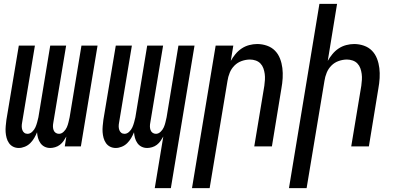

<svg xmlns="http://www.w3.org/2000/svg" viewBox="-20 -755 2040 990"><path d="M239 8Q223 8 210 1.5Q197 -5 188.5 -17Q180 -29 176 -43.5Q172 -58 171 -73Q165 -58 156.5 -43.5Q148 -29 136 -17Q124 -5 108 1.5Q92 8 77 8Q61 8 48 1.5Q35 -5 26.5 -17Q18 -29 14 -44Q10 -59 9 -74Q8 -89 9.5 -105Q11 -121 13 -137L77 -520H160L94 -123Q92 -113 92 -103.5Q92 -94 95 -85Q98 -76 105 -70.5Q112 -65 122 -65Q135 -65 146 -75.5Q157 -86 162.5 -98.5Q168 -111 171.5 -124Q175 -137 178 -150L239 -520H321L255 -123Q253 -113 253 -103.5Q253 -94 256 -85Q259 -76 266.5 -70.5Q274 -65 284 -65Q297 -65 308 -75.5Q319 -86 324.5 -98.5Q330 -111 333 -124Q336 -137 339 -150L400 -520H483L397 0H314L322 -51Q316 -40 308 -28.5Q300 -17 289 -8.5Q278 0 264.5 4Q251 8 239 8Z M778 215 822 -51Q816 -40 808 -28.5Q800 -17 789 -8.5Q778 0 764.5 4Q751 8 739 8Q723 8 710 1.5Q697 -5 688.5 -17Q680 -29 676 -43.5Q672 -58 671 -73Q665 -58 656.5 -43.5Q648 -29 636 -17Q624 -5 608 1.5Q592 8 577 8Q561 8 548 1.5Q535 -5 526.5 -17Q518 -29 514 -44Q510 -59 509 -74Q508 -89 509.5 -105Q511 -121 513 -137L577 -520H660L594 -123Q592 -113 592 -103.5Q592 -94 595 -85Q598 -76 605 -70.5Q612 -65 622 -65Q635 -65 646 -75.5Q657 -86 662.5 -98.5Q668 -111 671.5 -124Q675 -137 678 -150L739 -520H821L755 -123Q753 -113 753 -103.5Q753 -94 756 -85Q759 -76 766.5 -70.5Q774 -65 784 -65Q797 -65 808 -75.5Q819 -86 824.5 -98.5Q830 -111 833 -124Q836 -137 839 -150L900 -520H983L861 215Z M970 215 1092 -520H1183L1170 -441Q1180 -459 1194 -476Q1208 -493 1226 -505Q1244 -517 1265 -522.5Q1286 -528 1306 -528Q1332 -528 1356.5 -519.5Q1381 -511 1398 -493.5Q1415 -476 1424 -452.5Q1433 -429 1436 -404Q1439 -379 1437.5 -352.5Q1436 -326 1431 -299L1382 0H1291L1343 -313Q1345 -328 1346 -343.5Q1347 -359 1345 -374Q1343 -389 1338 -403Q1333 -417 1323 -427.5Q1313 -438 1298.5 -443Q1284 -448 1269 -448Q1248 -448 1226.5 -440.5Q1205 -433 1189 -417Q1173 -401 1164.5 -380Q1156 -359 1153 -338L1061 215Z M1470 215 1627 -735H1718L1670 -441Q1680 -459 1694 -476Q1708 -493 1726 -505Q1744 -517 1765 -522.5Q1786 -528 1806 -528Q1832 -528 1856.5 -519.5Q1881 -511 1898 -493.5Q1915 -476 1924 -452.5Q1933 -429 1936 -404Q1939 -379 1937.5 -352.5Q1936 -326 1931 -299L1882 0H1791L1843 -313Q1845 -328 1846 -343.5Q1847 -359 1845 -374Q1843 -389 1838 -403Q1833 -417 1823 -427.5Q1813 -438 1798.5 -443Q1784 -448 1769 -448Q1748 -448 1726.5 -440.5Q1705 -433 1689 -417Q1673 -401 1664.5 -380Q1656 -359 1653 -338L1561 215Z"/></svg>

Font: Iosevka Medium Oblique
Style: Regular
Weight: 500
Italic angle: -9°
Monospace: yes
Designer: Belleve Invis
Foundry: Belleve Invis
Version: Version 32.5.0; ttfautohint (v1.8.4)